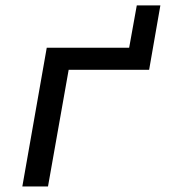

<svg xmlns="http://www.w3.org/2000/svg" viewBox="-20 -672 640 692"><path d="M148.5 -500H445.5L473 -652.5H558L517.5 -420.5H227.5L153 0H60.5Z"/></svg>

Font: JuliaMono Medium
Style: Italic
Weight: 500
Italic angle: -9°
Monospace: yes
Designer: cormullion
Foundry: corm
Version: Version 0.054; ttfautohint (v1.8.4)